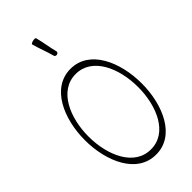

<svg xmlns="http://www.w3.org/2000/svg" viewBox="-341 -1212 1306 1306"><g transform="rotate(-45 312.5 -559.0)"><path d="M253 -1115C267 -1061 289 -1010 303 -956C304 -949 313 -944 323 -946C332 -948 339 -956 337 -964C323 -1017 316 -1072 302 -1125C301 -1130 289 -1131 276 -1128C262 -1125 252 -1119 253 -1115ZM593 -400C593 -606 503 -813 320 -813C137 -813 46 -606 46 -400C46 -194 137 13 320 12C503 13 593 -194 593 -400ZM81 -400C81 -581 160 -763 320 -763C480 -763 558 -581 558 -400C558 -219 480 -37 320 -38C160 -37 81 -219 81 -400Z"/></g></svg>

Font: Nupuram Condensed Thin
Style: Regular
Weight: 100
Width: 3
Designer: Santhosh Thottingal (santhosh.thottingal@gmail.com)
Foundry: SMC
Version: Version 1.000